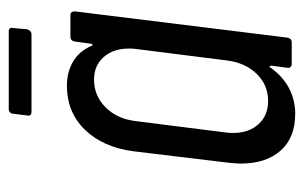

<svg xmlns="http://www.w3.org/2000/svg" viewBox="-148 -539 695 439"><g transform="rotate(-90 199.5 -319.5)"><path d="M335 -506H384Q393 -506 393 -496L333 -10Q331 0 322 0H273Q268 0 265.5 -3Q263 -6 264 -10L269 -47Q269 -50 267 -50.5Q265 -51 264 -48Q244 -20 217 -6Q190 8 159 8Q104 8 74.5 -25.5Q45 -59 45 -116Q45 -125 47 -145L73 -361Q82 -431 122 -472.5Q162 -514 223 -514Q254 -514 278 -500Q302 -486 314 -458Q315 -455 317 -455.5Q319 -456 319 -459L324 -496Q326 -506 335 -506ZM281 -150 307 -356Q308 -362 308 -372Q308 -408 288.5 -430Q269 -452 237 -452Q200 -452 173.5 -425.5Q147 -399 142 -356L116 -150Q115 -144 115 -134Q115 -98 135 -76Q155 -54 188 -54Q225 -54 250.5 -80.5Q276 -107 281 -150ZM155 -605 159 -637Q159 -641 162 -644Q165 -647 169 -647H347Q357 -647 355 -637L352 -605Q351 -601 348 -598Q345 -595 341 -595H163Q153 -595 155 -605Z"/></g></svg>

Font: Barlow Condensed
Style: Italic
Weight: 400
Width: 3
Italic angle: -7°
Designer: Jeremy Tribby
Foundry: Tribby Type
Version: Version 1.408